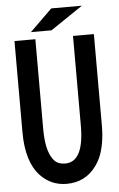

<svg xmlns="http://www.w3.org/2000/svg" viewBox="-61 -921 622 1007"><g transform="rotate(-5 250.0 -417.0)"><path d="M248 -878.9H409.2L239.3 -764.2H130.9ZM41 -725.1H150.9V-252.9Q150.9 -160.2 174.8 -112.3Q185.5 -90.8 198.7 -78.6Q217.3 -62 250.5 -62Q349.1 -62 349.1 -252.9V-725.1H459V-245.1Q459 -142.1 428.7 -74.2Q418.9 -53.7 406.2 -35.6Q348.6 44.9 249 44.9Q168.5 44.9 112.3 -13.2Q41 -87.4 41 -245.1Z"/></g></svg>

Font: BIZ UDGothic
Style: Bold
Weight: 700
Monospace: yes
Designer: TypeBank Co., Ltd.
Foundry: Morisawa Inc.
Version: Version 1.05